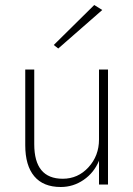

<svg xmlns="http://www.w3.org/2000/svg" viewBox="-20 -738 533 768"><path d="M389 -698 213 -544 195 -558 357 -718ZM117 -161Q117 -23 231 -23Q292 -23 334 -69Q376 -115 376 -180V-460H412V0H376V-95Q356 -47 314.5 -18.5Q273 10 223 10Q153 10 117 -33Q81 -76 81 -157V-460H117Z"/></svg>

Font: Renner
Style: Thin
Weight: 200
Version: Version 003.000 ; ttfautohint (v0.97) -l 8 -r 50 -G 200 -x 1